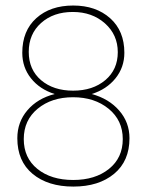

<svg xmlns="http://www.w3.org/2000/svg" viewBox="-20 -668 533 698"><path d="M66.4 -162.4Q66.4 -93.8 116.2 -53.7Q166 -13.7 246.1 -13.7Q326.2 -13.7 376.2 -54Q426.3 -94.2 426.3 -162.4Q426.3 -230.5 375 -272.5Q323.7 -314.5 245.6 -314.5Q167.5 -314.5 116.9 -272.7Q66.4 -231 66.4 -162.4ZM84.5 -479.5Q84.5 -414.6 129.4 -376.5Q174.3 -338.4 245.8 -338.4Q317.4 -338.4 362.8 -376.7Q408.2 -415 408.2 -478.3Q408.2 -541.5 361.6 -583Q314.9 -624.5 244.6 -624.5Q174.3 -624.5 129.4 -584.5Q84.5 -544.4 84.5 -479.5ZM450.7 -165.5Q450.7 -82.5 394.8 -36.1Q338.9 10.3 246.6 10.3Q154.3 10.3 98.6 -35.9Q43 -82 43 -165.5Q43 -224.1 79.6 -267.1Q116.2 -310.1 178.7 -326.2Q124.5 -343.3 92.8 -383.1Q61 -422.9 61 -476.1Q61 -556.2 112.1 -602.1Q163.1 -647.9 246.1 -647.9Q328.6 -647.9 380.4 -601.8Q432.1 -555.7 432.1 -476.1Q432.1 -423.3 399.9 -383.3Q367.7 -343.3 313.5 -326.2Q376 -309.1 413.3 -266.1Q450.7 -223.1 450.7 -165.5Z"/></svg>

Font: Yantramanav Thin
Style: Regular
Weight: 250
Version: Version 1.001;PS 1.0;hotconv 1.0.72;makeotf.lib2.5.5900; ttf